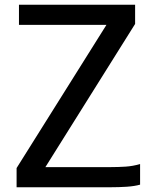

<svg xmlns="http://www.w3.org/2000/svg" viewBox="-20 -790 661 810"><path d="M50 0V-81L429 -685H60V-770H550V-689L171.5 -85H447Q478.5 -85 509.5 -87Q540.5 -89 571 -98V-11Q548 -4.5 515 -2.2Q482 0 445 0Z"/></svg>

Font: Junction Medium
Style: Regular
Weight: 500
Designer: Caroline Hadilaksono
Foundry: Caroline Hadilaksono, Tyler Finck, The League of Moveable Type
Version: Version 2.000; ttfautohint (v1.8.3)